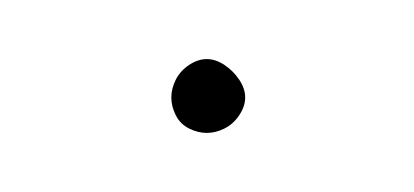

<svg xmlns="http://www.w3.org/2000/svg" viewBox="-20 -723 140 65"><path d="M38 -690Q38 -687 39.5 -684Q41 -681 44 -679.5Q47 -678 50 -678Q53 -678 56 -679.5Q59 -681 61 -684Q63 -687 63 -690Q63 -693 61 -696Q59 -699 56 -701Q53 -703 50 -703Q47 -703 44 -701Q41 -699 39.5 -696Q38 -693 38 -690Z"/></svg>

Font: Linefont Thin
Style: Regular
Weight: 100
Monospace: yes
Version: Version 3.002;gftools[0.9.33]